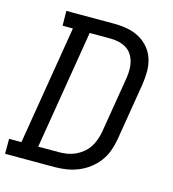

<svg xmlns="http://www.w3.org/2000/svg" viewBox="-119 -826 828 917"><g transform="rotate(15 295.0 -367.5)"><path d="M-10 0V-74H51L148 -662H97L96 -735H334Q367 -735 398.5 -729Q430 -723 457 -708.5Q484 -694 504 -670.5Q524 -647 533.5 -617.5Q543 -588 543 -555.5Q543 -523 538 -490L491 -205Q486 -177 476 -148.5Q466 -120 447.5 -95Q429 -70 404 -51Q379 -32 350.5 -20.5Q322 -9 293 -4.5Q264 0 236 0ZM134 -74H236Q255 -74 275 -77Q295 -80 314.5 -88.5Q334 -97 351 -110.5Q368 -124 380 -141.5Q392 -159 399 -178.5Q406 -198 410 -217L457 -502Q460 -523 460 -543.5Q460 -564 454.5 -583Q449 -602 438.5 -617.5Q428 -633 411 -643Q394 -653 374.5 -657.5Q355 -662 334 -662H231Z"/></g></svg>

Font: Iosevka Plex Etoile
Style: Italic
Weight: 400
Italic angle: -9°
Designer: Belleve Invis
Foundry: Belleve Invis
Version: Version 25.1.1; ttfautohint (v1.8.4)